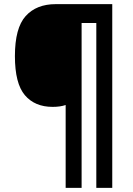

<svg xmlns="http://www.w3.org/2000/svg" viewBox="-20 -873 641 927"><path d="M522 34H445V-762H374V34H297V-366Q271 -357 234 -357Q148 -357 100 -413.5Q52 -470 52 -602Q52 -738 104 -795.5Q156 -853 249 -853H522Z"/></svg>

Font: Noto Sans Telugu UI SemiCondensed
Style: Bold
Weight: 700
Width: 4
Designer: Jelle Bosma - Monotype Design Team
Foundry: Monotype Imaging Inc.
Version: Version 2.005; ttfautohint (v1.8.4.7-5d5b)